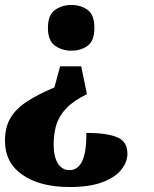

<svg xmlns="http://www.w3.org/2000/svg" viewBox="-41 -561 618 773"><path d="M286 -294 309 -182Q254 -155 225 -124Q196 -93 185.5 -57.5Q175 -22 175 21Q175 70 192 97Q209 124 239 124Q272 124 289.5 88.5Q307 53 307 -26Q387 -26 429.5 -9Q472 8 472 58Q472 91 447.5 122Q423 153 371.5 172.5Q320 192 240 192Q120 192 49.5 143Q-21 94 -21 6Q-21 -47 0 -84Q21 -121 65 -150.5Q109 -180 178 -209L201 -294ZM246 -541Q285 -541 312 -521Q339 -501 339 -449Q339 -397 312 -377Q285 -357 246 -357Q209 -357 180.5 -377Q152 -397 152 -449Q152 -501 180.5 -521Q209 -541 246 -541Z"/></svg>

Font: Noto Serif Devanagari Black
Style: Regular
Weight: 900
Designer: Universal Thirst, Indian Type Foundry and the Monotype Design Team
Foundry: Monotype Imaging Inc.
Version: Version 2.004; ttfautohint (v1.8.4.7-5d5b)